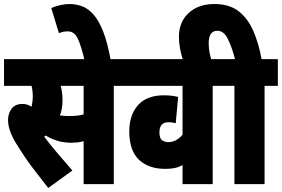

<svg xmlns="http://www.w3.org/2000/svg" viewBox="-20 -916 1402 955"><path d="M546 -489V0H396V-214Q379 -209 363.5 -207.5Q348 -206 335 -206Q296 -206 263.5 -216.5Q231 -227 207 -242Q204 -239 200 -236Q229 -197 267.5 -152Q306 -107 340 -68L220 19Q185 -27 159 -59.5Q133 -92 110.5 -125Q88 -158 60 -203Q20 -268 20 -319Q20 -351 37.5 -375Q55 -399 92 -399Q116 -399 137 -385Q143 -411 143 -437Q143 -464 137 -489H0V-622H612V-489ZM321 -339Q344 -339 361 -340.5Q378 -342 396 -347V-489H282Q286 -474 288.5 -456Q291 -438 291 -416Q291 -394 287.5 -375.5Q284 -357 278 -342Q297 -339 321 -339Z M401 -615Q383 -690 366.5 -725Q350 -760 317 -760Q294 -760 273 -751L235 -876Q255 -885 279.5 -890.5Q304 -896 326 -896Q358 -896 388 -885Q418 -874 444.5 -844.5Q471 -815 493 -759.5Q515 -704 531 -615Z M1104 -489H1038V0H888V-95Q869 -84 848 -80Q827 -76 802 -76Q719 -76 671 -121.5Q623 -167 623 -263Q623 -344 666.5 -393Q710 -442 796 -442Q833 -442 866 -434L854 -303Q846 -305 837.5 -306.5Q829 -308 818 -308Q773 -308 773 -258Q773 -228 786 -218.5Q799 -209 816 -209Q838 -209 856 -219Q874 -229 888 -246V-489H600V-622H1104Z M891 -615Q882 -641 876 -672Q870 -703 870 -733Q870 -807 918.5 -851.5Q967 -896 1046 -896Q1121 -896 1167 -860Q1213 -824 1240 -762Q1267 -700 1281 -622H1362V-489H1296V0H1146V-489H1092V-622H1149Q1133 -683 1113 -723Q1093 -763 1061 -763Q1018 -763 1018 -701Q1018 -676 1022.5 -654Q1027 -632 1032 -615Z"/></svg>

Font: Noto Sans ExtraCondensed Black
Style: Regular
Weight: 900
Width: 2
Designer: Monotype Design Team
Foundry: Monotype Imaging Inc.
Version: Version 2.013; ttfautohint (v1.8.4.7-5d5b)